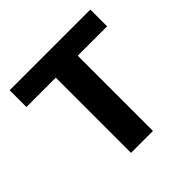

<svg xmlns="http://www.w3.org/2000/svg" viewBox="-168 -814 971 971"><g transform="rotate(-45 317.5 -329.0)"><path d="M239 0V-658H396V0ZM29 -538V-658H606V-538Z"/></g></svg>

Font: Ysabeau ExtraBold
Style: Regular
Weight: 800
Designer: Christian Thalmann (Catharsis Fonts)
Version: Version 2.002